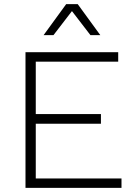

<svg xmlns="http://www.w3.org/2000/svg" viewBox="-20 -914 652 934"><path d="M104 0V-660H555V-614H154V-359H471V-312H154V-46H571V0ZM468 -743H420L330 -860L240 -743H192L302 -894H358Z"/></svg>

Font: Work Sans Light
Style: Regular
Weight: 300
Designer: Wei Huang
Foundry: Wei Huang
Version: Version 2.012; ttfautohint (v1.8.3)